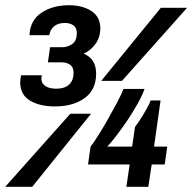

<svg xmlns="http://www.w3.org/2000/svg" viewBox="-56 -716 737 736"><path d="M154.5 -308Q96 -308 58.8 -330.5Q21.5 -353 21.5 -400.5Q21.5 -405.5 22.2 -412.2Q23 -419 25 -427.5H104.5Q102.5 -419.5 102.5 -415Q102.5 -396.5 117.8 -386.2Q133 -376 159.5 -376Q192 -376 209 -392Q226 -408 226 -437Q226 -458.5 212.8 -467.8Q199.5 -477 180.5 -477H127.5L136 -535H182.5Q203 -535 220.8 -547.2Q238.5 -559.5 238.5 -589.5Q238.5 -609 225.8 -618.5Q213 -628 192.5 -628Q168 -628 152.2 -616Q136.5 -604 133 -581H57Q59.5 -638.5 103 -667.2Q146.5 -696 208 -696Q260 -696 294.2 -673.8Q328.5 -651.5 328.5 -607.5Q328.5 -572 309.2 -546.5Q290 -521 264.5 -510.5Q288.5 -500.5 300.5 -481.5Q312.5 -462.5 312.5 -433.5Q312.5 -372 268.5 -340Q224.5 -308 154.5 -308ZM-36 0 213.5 -280H293L67.5 0ZM332 -406 560.5 -686H661L411.5 -406ZM428.5 0 441 -85.5H281.5L291 -153.5Q303 -169 320.2 -196.2Q337.5 -223.5 356 -256Q374.5 -288.5 391.2 -320Q408 -351.5 417.5 -375H498Q489.5 -350.5 472.2 -319.5Q455 -288.5 434 -257.2Q413 -226 392.2 -198.5Q371.5 -171 355 -154H450.5L461.5 -229.5Q470.5 -241 482.8 -260Q495 -279 506 -298.5Q517 -318 521.5 -331H559.5L534.5 -154H585L575.5 -85.5H525.5L512.5 0Z"/></svg>

Font: Chivo Mono Medium
Style: Italic
Weight: 500
Italic angle: -8.05°
Monospace: yes
Designer: Hector Gatti
Foundry: Omnibus-Type
Version: Version 1.008